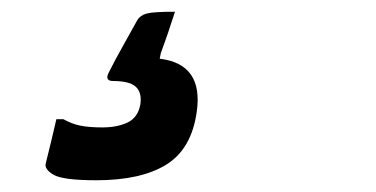

<svg xmlns="http://www.w3.org/2000/svg" viewBox="-20 -66 640 327"><path d="M278 -46Q273 -30 266.5 -11Q260 8 254 24L252 34Q327 43 315 125Q306 188 263 214.5Q220 241 144 241Q87 241 71 231.5Q55 222 58 212Q69 168 76 137H88Q102 145 117 148Q132 151 154 151Q180 151 197.5 142.5Q215 134 219 112Q222 92 211.5 82Q201 72 173 72Q158 72 165 58Q176 36 189 13Q202 -10 214 -32Q219 -40 230 -43Q241 -46 278 -46Z"/></svg>

Font: Recursive Mn Lnr St SmB
Style: Italic
Weight: 600
Italic angle: -15°
Monospace: yes
Version: Version 1.079;hotconv 1.0.112;makeotfexe 2.5.65598; ttfautoh